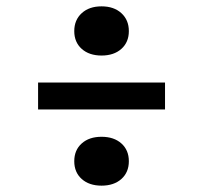

<svg xmlns="http://www.w3.org/2000/svg" viewBox="-20 -635 640 605"><path d="M300 -460Q261 -460 237.5 -481Q214 -502 214 -537Q214 -572 237.5 -593.5Q261 -615 300 -615Q339 -615 362.5 -593.5Q386 -572 386 -537Q386 -502 362.5 -481Q339 -460 300 -460ZM100 -290V-375H500V-290ZM300 -50Q261 -50 237.5 -71Q214 -92 214 -127Q214 -162 237.5 -183Q261 -204 300 -204Q339 -204 362.5 -183Q386 -162 386 -127Q386 -92 362.5 -71Q339 -50 300 -50Z"/></svg>

Font: Tiny Medium
Style: Regular
Weight: 500
Monospace: yes
Designer: Philipp Nurullin, Konstantin Bulenkov
Foundry: JetBrains
Version: Version 2.251; ttfautohint (v1.8.4.7-5d5b)